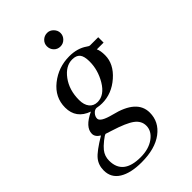

<svg xmlns="http://www.w3.org/2000/svg" viewBox="-242 -692 984 984"><g transform="rotate(-45 250.0 -200.0)"><path d="M350 -557Q350 -537 335.5 -522.5Q321 -508 301 -508Q280 -508 266 -522.5Q252 -537 252 -558Q252 -578 266.5 -592Q281 -606 302 -606Q321 -606 335.5 -591Q350 -576 350 -557ZM471 -366H422Q431 -348 431 -315Q431 -252 373.5 -201.5Q316 -151 246 -151Q229 -151 215 -154Q212 -155 208 -155Q195 -155 183.5 -142Q172 -129 172 -114Q172 -90 243 -72Q385 -38 385 55Q385 122 329 164Q273 206 175 206Q97 206 52.5 178.5Q8 151 8 98Q8 59 30.5 31.5Q53 4 125 -39Q98 -55 98 -78Q98 -126 175 -162Q96 -190 96 -270Q96 -344 157 -392.5Q218 -441 297 -441Q355 -441 395 -413Q406 -405 411 -405H471ZM352 -348Q352 -387 338.5 -403Q325 -419 296 -419Q248 -419 211 -369Q174 -319 174 -247Q174 -212 190 -192Q206 -172 234 -172Q284 -172 319 -231Q352 -287 352 -348ZM325 90Q325 55 293.5 31.5Q262 8 182 -17Q158 -24 148 -28Q141 -28 117.5 -9Q94 10 83 24Q63 49 63 82Q63 184 190 184Q249 184 287 156.5Q325 129 325 90Z"/></g></svg>

Font: STIX MathJax Latin
Style: Italic
Weight: 400
Italic angle: -16.33°
Designer: MicroPress Inc., with final additions and corrections provided by Coen Hoffman, Elsevier (retired)
Version: Version 1.1.1